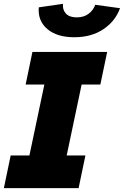

<svg xmlns="http://www.w3.org/2000/svg" viewBox="-40 -971 640 991"><path d="M-20 0 15.1 -168.5H111.8L189 -534.7H92.3L127.4 -703.1H513.2L478 -534.7H381.3L304.2 -168.5H400.9L365.7 0ZM343.3 -778.8Q253.9 -778.8 204.1 -821.3Q154.3 -863.8 160.2 -933.1L285.2 -951.2Q281.7 -921.4 299.8 -901.4Q317.9 -881.3 356 -881.3Q392.6 -881.3 417 -899.7Q441.4 -918 451.7 -946.3L579.6 -928.7Q555.2 -861.3 493.4 -820.1Q431.6 -778.8 343.3 -778.8Z"/></svg>

Font: Schibsted Grotesk Black
Style: Italic
Weight: 900
Italic angle: -12°
Designer: Bakken & Baeck AS, Henrik Kongsvoll
Foundry: Schibsted ASA
Version: Version 1.100;gftools[0.9.25]